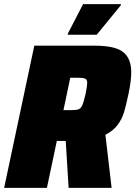

<svg xmlns="http://www.w3.org/2000/svg" viewBox="-29 -909 655 929"><path d="M137 -688H429Q528 -688 567 -657Q606 -626 606 -559Q606 -518 593 -456Q580 -395 570.5 -364Q561 -333 540 -304.5Q519 -276 481 -257L511 0H303L289 -227H275H246L198 0H-9ZM385 -454Q393 -494 393 -508Q393 -524 383 -528.5Q373 -533 345 -533H311L278 -376H312Q339 -376 350.5 -380Q362 -384 369 -399.5Q376 -415 385 -454ZM299 -741V-746L373 -889H556V-884L439 -741Z"/></svg>

Font: Saira Semi Condensed Black
Style: Italic
Weight: 900
Width: 4
Italic angle: -12°
Designer: Hector Gatti with collaboration of the Omnibus-Type team
Foundry: Omnibus-Type
Version: Version 1.001; ttfautohint (v1.8)